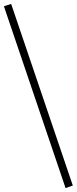

<svg xmlns="http://www.w3.org/2000/svg" viewBox="-21 -760 392 981"><path d="M314 201 -1 -728 36 -740 351 188Z"/></svg>

Font: Piazzolla Thin ExtraLight
Style: Regular
Weight: 250
Version: Version 2.005